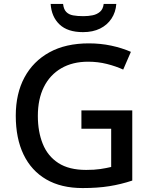

<svg xmlns="http://www.w3.org/2000/svg" viewBox="-20 -944 767 974"><path d="M393 -384H651V-28Q594 -9 534.5 0.5Q475 10 399 10Q290 10 214.5 -34Q139 -78 99.5 -160Q60 -242 60 -357Q60 -469 104 -551Q148 -633 230.5 -678.5Q313 -724 431 -724Q490 -724 544 -712.5Q598 -701 644 -681L605 -591Q568 -608 522.5 -619.5Q477 -631 427 -631Q348 -631 290.5 -597.5Q233 -564 202.5 -502.5Q172 -441 172 -356Q172 -276 197 -214Q222 -152 276 -117Q330 -82 417 -82Q459 -82 489 -86.5Q519 -91 544 -97V-291H393ZM570 -924Q567 -882 545.5 -849.5Q524 -817 487.5 -799Q451 -781 401 -781Q323 -781 282 -820Q241 -859 237 -924H300Q303 -897 316 -883.5Q329 -870 351 -866Q373 -862 403 -862Q428 -862 450 -866.5Q472 -871 487.5 -884.5Q503 -898 506 -924Z"/></svg>

Font: Noto Sans Hebrew Medium
Style: Regular
Weight: 500
Designer: Monotype Design Team
Foundry: Monotype Imaging Inc.
Version: Version 2.003